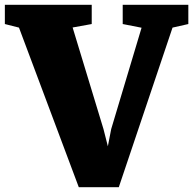

<svg xmlns="http://www.w3.org/2000/svg" viewBox="-41 -763 795 790"><path d="M37.1 -649.4 -21 -664.1V-743.2H336.4V-664.1L257.8 -649.9L384.8 -231.9L402.8 -161.1L416.5 -231.9L541.5 -648.9L463.9 -664.1V-743.2H733.9V-664.1L668.9 -649.4L447.8 7.3H283.2Z"/></svg>

Font: Merriweather UltraBold
Style: Regular
Weight: 900
Designer: Eben Sorkin ( sorkintype@gmail.com )
Foundry: Eben Sorkin
Version: Version 1.570; ttfautohint (v1.3) -l 8 -r 32 -G 0 -x 0 -H 60